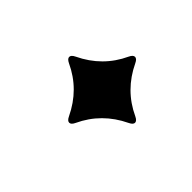

<svg xmlns="http://www.w3.org/2000/svg" viewBox="-51 -228 320 320"><g transform="rotate(-45 108.5 -68.5)"><path d="M52.7 -75.7Q95.7 -96.2 115.2 -138.2Q118.7 -145.5 123 -145.5Q127.4 -145.5 130.9 -138.2Q151.4 -95.2 193.4 -75.7Q200.7 -72.3 200.7 -67.9Q200.7 -63.5 193.4 -60.1Q150.4 -39.6 130.9 2.4Q127.4 9.8 123 9.8Q118.7 9.8 115.2 2.4Q94.7 -40.5 52.7 -60.1Q45.4 -63.5 45.4 -67.9Q45.4 -72.3 52.7 -75.7Z"/></g></svg>

Font: UnifrakturMaguntia21
Style: Book
Weight: 400
Designer: j. 'mach' wust, Gerrit Ansmann, Georg Duffner, based on a font by Peter Wiegel, original typeface by Carl Albert Fahrenw
Version: Version 2017-03-19